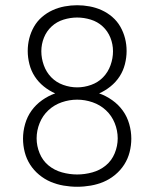

<svg xmlns="http://www.w3.org/2000/svg" viewBox="-20 -702 590 734"><path d="M275 12Q249 12 223 7.5Q197 3 173.5 -7Q150 -17 129.5 -34Q109 -51 95 -73Q81 -95 74.5 -120.5Q68 -146 68 -172Q68 -200 76 -228Q84 -256 100.5 -279Q117 -302 141 -319Q165 -336 191 -345Q168 -355 147.5 -371.5Q127 -388 113 -409.5Q99 -431 92.5 -456.5Q86 -482 86 -507Q86 -532 92 -555.5Q98 -579 110 -600Q122 -621 140.5 -637Q159 -653 181 -663Q203 -673 227 -677.5Q251 -682 275 -682Q299 -682 323 -677.5Q347 -673 369 -663Q391 -653 409.5 -637Q428 -621 440 -600Q452 -579 458 -555.5Q464 -532 464 -507Q464 -482 457.5 -456.5Q451 -431 437 -409.5Q423 -388 402.5 -371.5Q382 -355 359 -345Q385 -336 409 -319Q433 -302 449.5 -279Q466 -256 474 -228Q482 -200 482 -172Q482 -146 475.5 -120.5Q469 -95 455 -73Q441 -51 420.5 -34Q400 -17 376.5 -7Q353 3 327 7.5Q301 12 275 12ZM275 -368Q302 -368 328.5 -377.5Q355 -387 374 -406.5Q393 -426 402.5 -452.5Q412 -479 412 -506Q412 -533 402 -558Q392 -583 372.5 -601Q353 -619 327 -627Q301 -635 275 -635Q249 -635 223 -627Q197 -619 177.5 -601Q158 -583 148 -558Q138 -533 138 -506Q138 -479 147.5 -452.5Q157 -426 176 -406.5Q195 -387 221.5 -377.5Q248 -368 275 -368ZM275 -35Q304 -35 333 -43Q362 -51 384.5 -69.5Q407 -88 418.5 -116Q430 -144 430 -173Q430 -203 418.5 -231.5Q407 -260 385 -280.5Q363 -301 334 -311Q305 -321 275 -321Q245 -321 216 -311Q187 -301 165 -280.5Q143 -260 131.5 -231.5Q120 -203 120 -173Q120 -144 131.5 -116Q143 -88 165.5 -69.5Q188 -51 217 -43Q246 -35 275 -35Z"/></svg>

Font: Lode Dark Term
Style: Regular
Weight: 400
Monospace: yes
Designer: Belleve Invis
Foundry: Belleve Invis
Version: Version 29.2.0